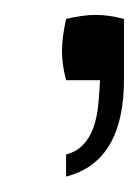

<svg xmlns="http://www.w3.org/2000/svg" viewBox="-20 -112 184 254"><path d="M67.4 -86.9Q89.4 -92.3 106.7 -92.3Q124 -92.3 144 -86.9V-6.8Q144 102.1 67.4 121.6V92.3Q105.5 83 110.4 22.5Q111.8 6.8 112.3 -5.9H67.4Q62 -26.9 62 -44.4Q62 -62 67.4 -86.9Z"/></svg>

Font: RIT Meera New
Style: Regular
Weight: 400
Designer: Hussain K H
Foundry: RIT
Version: 1.6.2